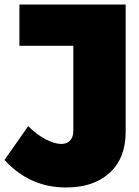

<svg xmlns="http://www.w3.org/2000/svg" viewBox="-28 -721 617 851"><path d="M265 110Q103 110 -8 -12L97 -162Q136 -123 175.5 -103Q215 -83 243 -83Q268 -83 282.5 -98Q297 -113 297 -142V-518H58V-701H529V-137Q529 -20 458 45Q387 110 265 110Z"/></svg>

Font: TypoPRO Montserrat Alternates
Style: Regular
Weight: 900
Designer: Julieta Ulanovsky
Foundry: Julieta Ulanovsky
Version: Version 6.001